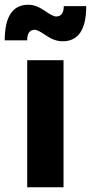

<svg xmlns="http://www.w3.org/2000/svg" viewBox="-41 -793 385 813"><path d="M74.2 0V-538.1H228V0ZM-21 -622.1Q-21 -772.9 79.1 -772.9Q111.3 -772.9 147.5 -748Q183.6 -723.1 195.8 -723.1Q229 -723.1 229 -767.1H324.2Q324.2 -618.2 224.1 -618.2Q189.9 -618.2 154.3 -642.6Q118.7 -667 106.9 -667Q73.7 -667 74.2 -622.1Z"/></svg>

Font: TruenoSBd
Style: Demi
Weight: 600
Designer: Julieta Ulanovsky
Foundry: Julieta Ulanovsky
Version: Version 3.001b